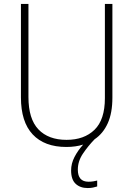

<svg xmlns="http://www.w3.org/2000/svg" viewBox="-20 -734 674 972"><path d="M374 125Q374 186 428 186Q441 186 453 184Q465 182 472 180V210Q463 213 451 215.5Q439 218 424 218Q386 218 363 196.5Q340 175 340 129Q340 94 357 61Q374 28 401 -2Q363 10 316 10Q205 10 145.5 -53.5Q86 -117 86 -241V-714H124V-243Q124 -132 174.5 -79Q225 -26 317 -26Q406 -26 458.5 -77Q511 -128 511 -237V-714H549V-240Q549 -162 525.5 -110Q502 -58 459 -29Q426 5 400 43.5Q374 82 374 125Z"/></svg>

Font: Noto Sans Sinhala SemiCondensed ExtraLight
Style: Regular
Weight: 200
Width: 4
Designer: Jelle Bosma - Monotype Design Team
Foundry: Monotype Imaging Inc.
Version: Version 2.006; ttfautohint (v1.8.4.7-5d5b)